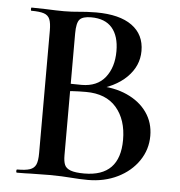

<svg xmlns="http://www.w3.org/2000/svg" viewBox="-48 -674 678 724"><g transform="rotate(5 291.0 -312.0)"><path d="M531 -182Q531 -130 502 -87.5Q473 -45 423 -20.5Q373 4 311 4Q282 4 244 1Q231 0 211 -1Q191 -2 166 -2L94 -1Q75 0 42 0Q39 0 39 -6Q39 -12 42 -12Q74 -12 90 -17.5Q106 -23 112.5 -37Q119 -51 119 -81V-544Q119 -573 113 -587.5Q107 -602 91 -607.5Q75 -613 43 -613Q41 -613 41 -619Q41 -625 43 -625L95 -624Q139 -622 166 -622Q194 -622 225 -625Q236 -626 251.5 -627Q267 -628 287 -628Q376 -628 423 -594Q470 -560 470 -498Q470 -441 426.5 -398Q383 -355 304 -337L315 -353Q379 -353 428 -331Q477 -309 504 -270.5Q531 -232 531 -182ZM215 -542V-346L179 -353Q223 -351 256 -351Q315 -351 345.5 -389.5Q376 -428 376 -489Q376 -546 349.5 -577Q323 -608 270 -608Q238 -608 226.5 -595Q215 -582 215 -542ZM430 -158Q430 -234 390.5 -280Q351 -326 275 -326Q219 -326 183 -320L215 -332V-81Q215 -58 220.5 -45Q226 -32 243.5 -25.5Q261 -19 295 -19Q430 -19 430 -158Z"/></g></svg>

Font: Cormorant Garamond SemiBold
Style: Regular
Weight: 600
Designer: Christian Thalmann (Catharsis Fonts)
Foundry: Catharsis Fonts
Version: Version 4.000